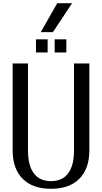

<svg xmlns="http://www.w3.org/2000/svg" viewBox="-20 -1166 640 1201"><path d="M431 -1146H338L235 -965H311ZM322 -838H395V-920H322ZM205 -838H278V-920H205ZM59 -226Q59 -111 121.5 -48Q184 15 299 15Q414 15 476.5 -48Q539 -111 539 -226V-769H443V-226Q443 -131 406.5 -82Q370 -33 299 -33Q228 -33 191.5 -82Q155 -131 155 -226V-769H59Z"/></svg>

Font: LXGW Marker Gothic
Style: Regular
Weight: 400
Version: Version 1.001